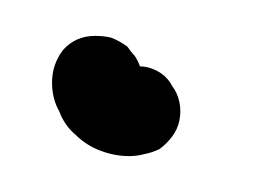

<svg xmlns="http://www.w3.org/2000/svg" viewBox="-20 -309 144 107"><path d="M70 -268Q74 -265 76 -261Q79 -257 80 -252Q81 -247 80 -242Q79 -237 76 -233Q73 -229 69 -226Q65 -224 60 -223Q56 -222 52 -222Q44 -222 36 -225Q28 -228 22 -234Q16 -239 13 -247Q9 -254 9 -263Q9 -273 15 -281Q22 -289 33 -289Q38 -289 42 -288Q47 -286 51 -283Q53 -280 55 -278Q57 -275 58 -272Q61 -272 64 -271Q67 -270 70 -268Z"/></svg>

Font: FRB American Cursive Guidelines Dashed Black
Style: Bold Italic
Weight: 900
Italic angle: -25°
Version: Version 2.0;Modular Font Editor K font №1